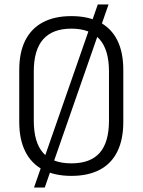

<svg xmlns="http://www.w3.org/2000/svg" viewBox="-20 -779 638 858"><path d="M299 7Q224 7 172 -20.5Q120 -48 93 -102Q66 -156 66 -234V-466Q66 -545 93 -598.5Q120 -652 172 -679.5Q224 -707 299 -707Q374 -707 426 -679.5Q478 -652 504.5 -598.5Q531 -545 531 -466V-234Q531 -156 504.5 -102Q478 -48 426 -20.5Q374 7 299 7ZM299 -49Q384 -49 425.5 -96Q467 -143 467 -240V-460Q467 -556 425 -603.5Q383 -651 299 -651Q215 -651 173 -603.5Q131 -556 131 -460V-240Q131 -143 172.5 -96Q214 -49 299 -49ZM465 -759 180 59H132L417 -759Z"/></svg>

Font: Pathway Extreme SemiCondensed ExtraLight
Style: Regular
Weight: 250
Width: 4
Version: Version 1.001;gftools[0.9.26]